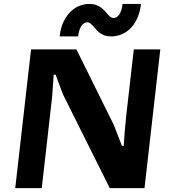

<svg xmlns="http://www.w3.org/2000/svg" viewBox="-20 -970 882 990"><path d="M58.6 0 140.1 -715.3H374L567.4 -324.7L608.4 -218.3H618.2L623 -290.5Q625.5 -312.5 627.2 -334Q628.9 -355.5 631.3 -377.4L669.9 -715.3H806.6L725.1 0H545.9L304.7 -483.4L266.6 -585H256.8L249 -472.7Q235.8 -353.5 222.2 -236.3Q208.5 -119.1 195.3 0ZM553.7 -782.2Q533.2 -782.2 518.8 -787.6Q504.4 -793 493.7 -801Q482.9 -809.1 474.9 -818.6Q466.8 -828.1 459.7 -836.2Q452.6 -844.2 445.6 -849.6Q438.5 -855 429.2 -855Q414.6 -855 401.1 -838.1Q387.7 -821.3 382.8 -782.2H287.6Q292.5 -827.1 308.1 -858.9Q323.7 -890.6 345 -910.9Q366.2 -931.2 391.1 -940.4Q416 -949.7 440.4 -949.7Q460.4 -949.7 475.3 -944.3Q490.2 -939 501.2 -930.9Q512.2 -922.9 520.5 -913.3Q528.8 -903.8 535.9 -895.8Q543 -887.7 550 -882.3Q557.1 -877 565.4 -877Q572.8 -877 580.3 -881.1Q587.9 -885.3 594.2 -894Q600.6 -902.8 605.2 -916.7Q609.9 -930.7 611.8 -949.7H707Q701.7 -904.8 686.3 -872.8Q670.9 -840.8 649.7 -820.8Q628.4 -800.8 603.3 -791.5Q578.1 -782.2 553.7 -782.2Z"/></svg>

Font: Proza Libre
Style: Bold Italic
Weight: 700
Designer: Jasper de Waard
Foundry: Jasper de Waard
Version: Version 1.000; ttfautohint (v1.4.1.8-43bc)